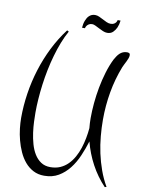

<svg xmlns="http://www.w3.org/2000/svg" viewBox="-101 -838 803 1083"><g transform="rotate(10 300.5 -296.5)"><path d="M568.8 -594.2Q575.7 -594.2 580.8 -591.3Q585.9 -588.4 585.9 -581.1Q585.9 -572.3 582.5 -562.7Q579.1 -553.2 574.2 -543.5Q569.3 -533.7 564.5 -524.4Q559.6 -515.1 556.2 -506.8Q527.3 -433.1 513.7 -355.2Q500 -277.3 500 -196.8Q500 -150.4 504.4 -102.1Q508.8 -53.7 519 -6.1Q529.3 41.5 545.7 87.2Q562 132.8 585.9 173.8L576.2 176.8Q528.8 126.5 496.1 65.7Q463.4 4.9 446.3 -62Q433.1 -19 415 22.9Q397 64.9 370.8 98.4Q344.7 131.8 309.8 152.3Q274.9 172.9 228 172.9Q192.4 172.9 165 158.4Q137.7 144 117.2 119.9Q96.7 95.7 82.8 64.7Q68.8 33.7 60.1 0.5Q51.3 -32.7 47.6 -65.7Q43.9 -98.6 43.9 -126Q43.9 -195.8 54.7 -266.6Q65.4 -337.4 86.7 -405.5Q107.9 -473.6 139.6 -537.4Q171.4 -601.1 213.9 -657.2L224.1 -651.9Q206.1 -619.6 191.2 -581.5Q176.3 -543.5 164.6 -502.2Q152.8 -460.9 144 -417.7Q135.3 -374.5 129.6 -331.5Q124 -288.6 121.1 -247.6Q118.2 -206.5 118.2 -169.9Q118.2 -147.5 119.4 -117.4Q120.6 -87.4 125 -55.2Q129.4 -22.9 138.2 8.3Q147 39.6 162.1 64.2Q177.2 88.9 199.7 104Q222.2 119.1 253.9 119.1Q285.2 119.1 310.1 108.2Q335 97.2 354 78.1Q373 59.1 387 33.9Q400.9 8.8 410.2 -19.5Q419.4 -47.9 425 -77.6Q430.7 -107.4 433.1 -135.7Q430.2 -164.1 430.2 -192.9Q430.2 -232.9 434.3 -278.6Q438.5 -324.2 447 -370.1Q455.6 -416 468.8 -459.7Q481.9 -503.4 500 -540Q505.9 -550.8 512.5 -560.5Q519 -570.3 527.1 -577.9Q535.2 -585.4 545.4 -589.8Q555.7 -594.2 568.8 -594.2ZM293.9 -686.5Q295.4 -709.5 302.7 -728Q305.7 -735.8 310.1 -743.4Q314.5 -751 320.8 -756.8Q327.1 -762.7 335.4 -766.4Q343.8 -770 354.5 -770Q366.7 -770 378.4 -764.6Q390.1 -759.3 401.6 -753.2Q413.1 -747.1 424.8 -741.7Q436.5 -736.3 448.2 -736.3Q460.4 -736.3 467.5 -740.5Q474.6 -744.6 478.5 -750Q482.9 -755.9 484.4 -763.7H501Q498.5 -740.7 490.7 -723.1Q483.9 -707.5 471.4 -695.1Q459 -682.6 438 -682.6Q426.3 -682.6 413.8 -688Q401.4 -693.4 389.4 -699.5Q377.4 -705.6 366.7 -710.9Q356 -716.3 347.2 -716.3Q335.4 -716.3 328.1 -711.4Q320.8 -706.5 316.9 -701.2Q312 -694.8 310.5 -686.5Z"/></g></svg>

Font: Montez
Style: Regular
Weight: 400
Designer: Astigmatic (AOETI)
Foundry: Astigmatic (AOETI)
Version: Version 1.000